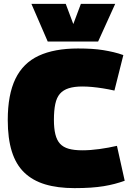

<svg xmlns="http://www.w3.org/2000/svg" viewBox="-20 -960 687 990"><path d="M20 -341Q20 -472 59.5 -553.5Q99 -635 179.5 -672.5Q260 -710 382 -710Q421 -710 453 -708Q485 -706 512.5 -701.5Q540 -697 565.5 -691Q591 -685 616 -676L570 -493Q539 -500 510.5 -504.5Q482 -509 455.5 -511.5Q429 -514 404 -514Q363 -514 334.5 -505Q306 -496 289 -476.5Q272 -457 265 -423.5Q258 -390 258 -342Q258 -298 265.5 -267.5Q273 -237 289.5 -219Q306 -201 334 -193Q362 -185 404 -185Q446 -185 493 -191.5Q540 -198 583 -208L623 -28Q598 -19 571.5 -12Q545 -5 514.5 0Q484 5 447 7.5Q410 10 364 10Q277 10 212.5 -9.5Q148 -29 105 -70.5Q62 -112 41 -179Q20 -246 20 -341ZM574 -940 486 -746H226L142 -940H319L358 -836L397 -940Z"/></svg>

Font: Georama ExtraCondensed Thin Black
Style: Regular
Weight: 900
Version: Version 1.001